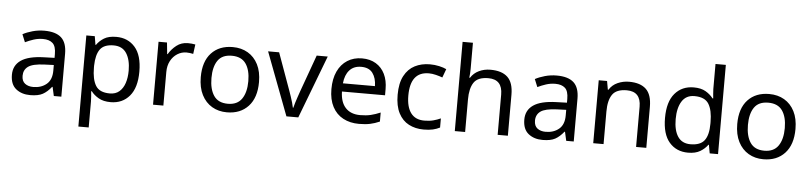

<svg xmlns="http://www.w3.org/2000/svg" viewBox="-52 -1074 6868 1629"><g transform="rotate(5 3381.5 -260.0)"><path d="M288 -545Q386 -545 433 -502Q480 -459 480 -365V0H416L399 -76H395Q360 -32 321.5 -11Q283 10 215 10Q142 10 94 -28.5Q46 -67 46 -149Q46 -229 109 -272.5Q172 -316 303 -320L394 -323V-355Q394 -422 365 -448Q336 -474 283 -474Q241 -474 203 -461.5Q165 -449 132 -433L105 -499Q140 -518 188 -531.5Q236 -545 288 -545ZM314 -259Q214 -255 175.5 -227Q137 -199 137 -148Q137 -103 164.5 -82Q192 -61 235 -61Q303 -61 348 -98.5Q393 -136 393 -214V-262Z M901 -546Q1000 -546 1060.5 -477Q1121 -408 1121 -269Q1121 -132 1060.5 -61Q1000 10 900 10Q838 10 797.5 -13.5Q757 -37 734 -68H728Q730 -51 732 -25Q734 1 734 20V240H646V-536H718L730 -463H734Q758 -498 797 -522Q836 -546 901 -546ZM885 -472Q803 -472 769.5 -426Q736 -380 734 -286V-269Q734 -170 766.5 -116.5Q799 -63 887 -63Q936 -63 967.5 -90Q999 -117 1014.5 -163.5Q1030 -210 1030 -270Q1030 -362 994.5 -417Q959 -472 885 -472Z M1511 -546Q1526 -546 1543.5 -544.5Q1561 -543 1574 -540L1563 -459Q1550 -462 1534.5 -464Q1519 -466 1505 -466Q1464 -466 1428 -443.5Q1392 -421 1370.5 -380.5Q1349 -340 1349 -286V0H1261V-536H1333L1343 -438H1347Q1373 -482 1414 -514Q1455 -546 1511 -546Z M2140 -269Q2140 -136 2072.5 -63Q2005 10 1890 10Q1819 10 1763.5 -22.5Q1708 -55 1676 -117.5Q1644 -180 1644 -269Q1644 -402 1711 -474Q1778 -546 1893 -546Q1966 -546 2021.5 -513.5Q2077 -481 2108.5 -419.5Q2140 -358 2140 -269ZM1735 -269Q1735 -174 1772.5 -118.5Q1810 -63 1892 -63Q1973 -63 2011 -118.5Q2049 -174 2049 -269Q2049 -364 2011 -418Q1973 -472 1891 -472Q1809 -472 1772 -418Q1735 -364 1735 -269Z M2397 0 2194 -536H2288L2402 -220Q2410 -198 2419 -171Q2428 -144 2435 -119.5Q2442 -95 2445 -78H2449Q2453 -95 2460.5 -120Q2468 -145 2477.5 -172Q2487 -199 2494 -220L2608 -536H2702L2498 0Z M2994 -546Q3063 -546 3112.5 -516Q3162 -486 3188.5 -431.5Q3215 -377 3215 -304V-251H2848Q2850 -160 2894.5 -112.5Q2939 -65 3019 -65Q3070 -65 3109.5 -74.5Q3149 -84 3191 -102V-25Q3150 -7 3110 1.5Q3070 10 3015 10Q2939 10 2880.5 -21Q2822 -52 2789.5 -113.5Q2757 -175 2757 -264Q2757 -352 2786.5 -415Q2816 -478 2869.5 -512Q2923 -546 2994 -546ZM2993 -474Q2930 -474 2893.5 -433.5Q2857 -393 2850 -321H3123Q3122 -389 3091 -431.5Q3060 -474 2993 -474Z M3566 10Q3495 10 3439.5 -19Q3384 -48 3352.5 -109Q3321 -170 3321 -265Q3321 -364 3354 -426Q3387 -488 3443.5 -517Q3500 -546 3572 -546Q3613 -546 3651 -537.5Q3689 -529 3713 -517L3686 -444Q3662 -453 3630 -461Q3598 -469 3570 -469Q3412 -469 3412 -266Q3412 -169 3450.5 -117.5Q3489 -66 3565 -66Q3609 -66 3642.5 -75Q3676 -84 3704 -97V-19Q3677 -5 3644.5 2.5Q3612 10 3566 10Z M3919 -537Q3919 -497 3914 -462H3920Q3946 -503 3990.5 -524Q4035 -545 4087 -545Q4185 -545 4234 -498.5Q4283 -452 4283 -349V0H4196V-343Q4196 -472 4076 -472Q3986 -472 3952.5 -421.5Q3919 -371 3919 -277V0H3831V-760H3919Z M4652 -545Q4750 -545 4797 -502Q4844 -459 4844 -365V0H4780L4763 -76H4759Q4724 -32 4685.5 -11Q4647 10 4579 10Q4506 10 4458 -28.5Q4410 -67 4410 -149Q4410 -229 4473 -272.5Q4536 -316 4667 -320L4758 -323V-355Q4758 -422 4729 -448Q4700 -474 4647 -474Q4605 -474 4567 -461.5Q4529 -449 4496 -433L4469 -499Q4504 -518 4552 -531.5Q4600 -545 4652 -545ZM4678 -259Q4578 -255 4539.5 -227Q4501 -199 4501 -148Q4501 -103 4528.5 -82Q4556 -61 4599 -61Q4667 -61 4712 -98.5Q4757 -136 4757 -214V-262Z M5268 -546Q5364 -546 5413 -499.5Q5462 -453 5462 -349V0H5375V-343Q5375 -472 5255 -472Q5166 -472 5132 -422Q5098 -372 5098 -278V0H5010V-536H5081L5094 -463H5099Q5125 -505 5171 -525.5Q5217 -546 5268 -546Z M5818 10Q5718 10 5658 -59.5Q5598 -129 5598 -267Q5598 -405 5658.5 -475.5Q5719 -546 5819 -546Q5881 -546 5920.5 -523Q5960 -500 5985 -467H5991Q5990 -480 5987.5 -505.5Q5985 -531 5985 -546V-760H6073V0H6002L5989 -72H5985Q5961 -38 5921 -14Q5881 10 5818 10ZM5832 -63Q5917 -63 5951.5 -109.5Q5986 -156 5986 -250V-266Q5986 -366 5953 -419.5Q5920 -473 5831 -473Q5760 -473 5724.5 -416.5Q5689 -360 5689 -265Q5689 -169 5724.5 -116Q5760 -63 5832 -63Z M6709 -269Q6709 -136 6641.5 -63Q6574 10 6459 10Q6388 10 6332.5 -22.5Q6277 -55 6245 -117.5Q6213 -180 6213 -269Q6213 -402 6280 -474Q6347 -546 6462 -546Q6535 -546 6590.5 -513.5Q6646 -481 6677.5 -419.5Q6709 -358 6709 -269ZM6304 -269Q6304 -174 6341.5 -118.5Q6379 -63 6461 -63Q6542 -63 6580 -118.5Q6618 -174 6618 -269Q6618 -364 6580 -418Q6542 -472 6460 -472Q6378 -472 6341 -418Q6304 -364 6304 -269Z"/></g></svg>

Font: Noto Sans Takri
Style: Regular
Weight: 400
Designer: Monotype Design Team
Foundry: Monotype Imaging Inc.
Version: Version 2.003; ttfautohint (v1.8.4.7-5d5b)